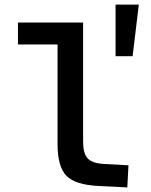

<svg xmlns="http://www.w3.org/2000/svg" viewBox="-20 -808 654 834"><path d="M230 -182V-615H58V-710H341V-192Q341 -142 360.5 -120.5Q380 -99 429 -96L538 -90L533 6L409 0Q307 -5 268.5 -44.5Q230 -84 230 -182ZM556 -564H482V-788H583Z"/></svg>

Font: Intel One Mono Medium
Style: Regular
Weight: 500
Monospace: yes
Designer: Fred Shallcrass
Foundry: Frere-Jones Type LLC
Version: Version 1.400;hotconv 1.1.0;makeotfexe 2.6.0;FJTRelease1.4